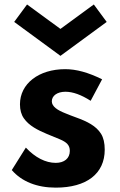

<svg xmlns="http://www.w3.org/2000/svg" viewBox="-20 -844 552 880"><path d="M469 -743.5 410 -823.5 257 -711.5 104 -823.5 45 -743.5 257 -588ZM235.5 16C376.5 16 460 -47.5 460 -158C460 -188.5 454.5 -212.5 443 -231C420.5 -267 379.5 -287.5 328 -306C312.5 -311.5 296 -318 279 -325C244.5 -338.5 217.5 -355.5 217.5 -379.5C217.5 -405 242 -423.5 280 -423.5C314 -423.5 352.5 -409.5 395.5 -382L448 -480.5C384.5 -512 329.5 -527 279 -527C157.5 -527 71.5 -460.5 71.5 -366C71.5 -340 77.5 -318.5 89.5 -301.5C113 -267.5 153.5 -247.5 195 -230C219.5 -220 239 -212 254.5 -205.5C285 -192.5 300 -179 300 -152.5C300 -117.5 274 -97.5 235.5 -97.5C189 -97.5 141 -122 98.5 -167.5L34 -64.5C79.5 -12 149 16 235.5 16Z"/></svg>

Font: Spartan
Style: Bold
Weight: 700
Designer: Matt Bailey, Mirko Velimirovic
Foundry: Matt Bailey
Version: Version 1.003